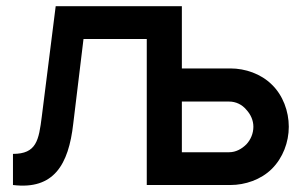

<svg xmlns="http://www.w3.org/2000/svg" viewBox="-20 -582 970 604"><path d="M835.4 -315.6C801 -350 751 -366.7 705.2 -366.7H552.1V-562.5H155.2L111.5 -215.6C102.1 -140.6 94.8 -97.9 20.8 -97.9V0C149 15.6 195.8 -63.5 210.4 -192.7L242.7 -459.4H441.7V0H705.2C751 0 801 -16.7 835.4 -51C869.8 -85.4 888.5 -134.4 888.5 -183.3C888.5 -232.3 869.8 -282.3 835.4 -315.6ZM755.2 -128.1C740.6 -113.5 721.9 -103.1 701 -103.1H552.1V-262.5H701C721.9 -262.5 741.7 -253.1 755.2 -236.5C768.8 -221.9 777.1 -203.1 777.1 -183.3C777.1 -162.5 768.8 -142.7 755.2 -128.1Z"/></svg>

Font: Manrope Semibold
Style: Regular
Weight: 600
Width: 4
Designer: Michael Sharanda
Foundry: Michael Sharanda
Version: Version 2.000;PS 002.000;hotconv 1.0.88;makeotf.lib2.5.64775